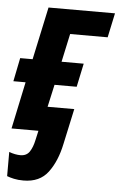

<svg xmlns="http://www.w3.org/2000/svg" viewBox="-63 -584 529 846"><g transform="rotate(5 201.0 -160.5)"><path d="M73 224Q49 224 31 220Q13 216 0 211V104Q13 109 26 111.5Q39 114 50 114Q77 114 90.5 94Q104 74 111 40L120 0H1L45 -208H-9L12 -312H67L117 -545H411L388 -437H222L195 -312H293L271 -208H173L151 -109H269L235 48Q219 125 182 174.5Q145 224 73 224Z"/></g></svg>

Font: Noto Sans Condensed
Style: Bold Italic
Weight: 700
Width: 3
Italic angle: -12°
Designer: Monotype Design Team
Foundry: Monotype Imaging Inc.
Version: Version 2.013; ttfautohint (v1.8.4.7-5d5b)